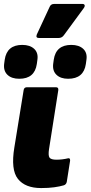

<svg xmlns="http://www.w3.org/2000/svg" viewBox="-31 -943 460 975"><path d="M178 12Q97 12 60 -34.5Q23 -81 42 -195L89 -485Q91 -500 106 -500H253Q267 -500 265 -485L218 -186Q213 -153 220.5 -142.5Q228 -132 256 -132Q271 -132 286.5 -134Q302 -136 314 -139Q326 -142 325 -127L308 -19Q305 -6 293 -2Q273 4 244.5 8Q216 12 178 12ZM167 -750Q149 -750 156 -768L221 -908Q227 -923 244 -923H388Q396 -923 398.5 -917.5Q401 -912 396 -904L294 -765Q284 -750 266 -750ZM67 -543Q28 -543 7 -563Q-14 -583 -10 -618L-7 -640Q4 -715 82 -715Q121 -715 142.5 -695Q164 -675 159 -640L156 -618Q145 -543 67 -543ZM315 -543Q277 -543 256 -563Q235 -583 239 -618L242 -640Q253 -715 331 -715Q370 -715 391.5 -695Q413 -675 408 -640L405 -618Q394 -543 315 -543Z"/></svg>

Font: Sofia Sans ExtraBlack
Style: Italic
Weight: 1000
Italic angle: -9°
Designer: Botio Nikoltchev, Ani Petrova
Foundry: lettersoup
Version: Version 4.100; ttfautohint (v1.8.4.7-5d5b)